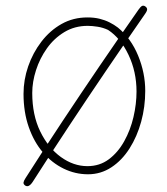

<svg xmlns="http://www.w3.org/2000/svg" viewBox="-20 -600 575 661"><path d="M281 -540Q304 -540 322.5 -535.5Q341 -531 357 -523Q373 -515 386 -505Q431 -468 455.5 -408.5Q480 -349 480 -287Q480 -232 466 -181Q452 -130 426 -89Q400 -48 363.5 -24Q327 0 283 0Q239 0 199 -19.5Q159 -39 128 -75Q97 -111 79 -162.5Q61 -214 61 -277Q61 -325 77 -371.5Q93 -418 122.5 -456.5Q152 -495 192 -517.5Q232 -540 281 -540ZM91 -280Q91 -204 118.5 -147.5Q146 -91 189.5 -59.5Q233 -28 281 -28Q323 -28 354.5 -51.5Q386 -75 407.5 -113.5Q429 -152 439.5 -197Q450 -242 450 -285Q450 -353 422.5 -411Q395 -469 352 -497Q335 -505 316 -508Q297 -511 282 -511Q237 -511 201.5 -489.5Q166 -468 141.5 -433.5Q117 -399 104 -358.5Q91 -318 91 -280ZM92 27Q87 35 80.5 39Q74 43 67 39Q60 34 61 28Q62 22 68 13Q133 -89 196 -184Q259 -279 323 -373Q387 -467 457 -567Q464 -577 469 -579.5Q474 -582 480 -578Q486 -574 486.5 -568.5Q487 -563 480 -553Q410 -452 345.5 -357Q281 -262 218.5 -167.5Q156 -73 92 27Z"/></svg>

Font: Playpen Sans Thin
Style: Regular
Weight: 250
Designer: Laura Meseguer, Veronika Burian, José Scaglione
Foundry: TypeTogether
Version: Version 1.001